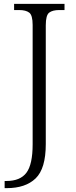

<svg xmlns="http://www.w3.org/2000/svg" viewBox="-20 -734 391 994"><path d="M4 240V203H13Q85 203 117 160Q149 117 149 13V-605Q149 -655 131.5 -668.5Q114 -682 79 -682H53V-714H314V-682H287Q252 -682 234.5 -668.5Q217 -655 217 -603V12Q217 139 164.5 189.5Q112 240 15 240Z"/></svg>

Font: Noto Serif Myanmar Light
Style: Regular
Weight: 300
Designer: Ben Mitchell and the Monotype Design Team
Foundry: Monotype Imaging Inc.
Version: Version 2.106; ttfautohint (v1.8.4.7-5d5b)